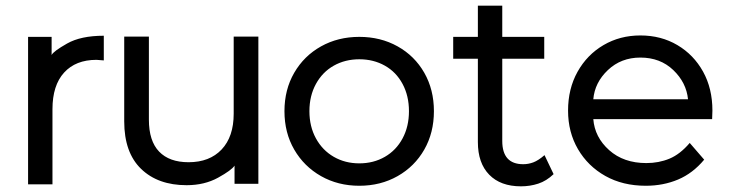

<svg xmlns="http://www.w3.org/2000/svg" viewBox="-20 -640 2572 677"><path d="M346 -514V-427L320 -429Q247 -429 206 -384Q165 -339 165 -255V10H79V-510H162V-446Q168 -459 216.5 -486.5Q265 -514 346 -514Z M891 -511V8H807V-56Q797 -40 749 -13.5Q701 13 638 13Q537 13 477.5 -44.5Q418 -102 418 -212V-511H505V-218Q505 -143 541 -105.5Q577 -68 645 -68Q719 -68 761.5 -113Q804 -158 804 -239V-511Z M983 -248Q983 -324 1017.5 -383.5Q1052 -443 1112 -476.5Q1172 -510 1247 -510Q1322 -510 1382 -476.5Q1442 -443 1476 -383.5Q1510 -324 1510 -248Q1510 -172 1476 -112.5Q1442 -53 1382 -19Q1322 15 1247 15Q1172 15 1112 -19Q1052 -53 1017.5 -112.5Q983 -172 983 -248ZM1422 -248Q1422 -302 1399.5 -344Q1377 -386 1337 -408.5Q1297 -431 1247 -431Q1197 -431 1157 -408.5Q1117 -386 1094 -344Q1071 -302 1071 -248Q1071 -194 1094 -152Q1117 -110 1157 -87Q1197 -64 1247 -64Q1297 -64 1337 -87Q1377 -110 1399.5 -152Q1422 -194 1422 -248Z M1932 -26Q1907 -2 1878 7.5Q1849 17 1817 17Q1745 17 1705 -24Q1665 -65 1665 -139V-433H1578V-510H1665V-620H1751V-510H1899V-433H1751V-143Q1751 -102 1769.5 -81.5Q1788 -61 1825 -61Q1843 -61 1860.5 -67.5Q1878 -74 1900 -93Z M2491 -220H2072Q2077 -156 2128 -110.5Q2179 -65 2259 -65Q2303 -65 2340.5 -80.5Q2378 -96 2412 -136L2463 -77Q2423 -29 2371 -7Q2319 15 2257 15Q2176 15 2114.5 -19.5Q2053 -54 2018 -114Q1983 -174 1983 -250Q1983 -327 2016.5 -387Q2050 -447 2108 -481Q2166 -515 2238 -515Q2311 -515 2368.5 -481Q2426 -447 2459 -387.5Q2492 -328 2492 -250ZM2072 -290H2406Q2400 -349 2354 -393Q2308 -437 2238 -437Q2170 -437 2123.5 -393Q2077 -349 2072 -290Z"/></svg>

Font: AtCorfu Sans
Style: AtCorfu Sans Regular
Weight: 400
Designer: Kostas Teopoulos
Foundry: Kostas Teopoulos
Version: Version 1.00 July 8, 2025, initial release